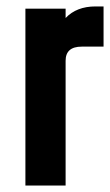

<svg xmlns="http://www.w3.org/2000/svg" viewBox="-20 -577 342 597"><path d="M277 -557H302V-432H234Q184 -432 184 -388V0H59V-550H184V-521Q218 -557 277 -557Z"/></svg>

Font: Mohave Bold
Style: Regular
Weight: 700
Designer: Gumpita Rahayu
Foundry: Tokotype
Version: Version 2.002;PS 002.002;hotconv 1.0.88;makeotf.lib2.5.64775